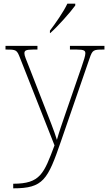

<svg xmlns="http://www.w3.org/2000/svg" viewBox="-20 -786 589 1046"><path d="M252 -619V-606H254C295 -642 365 -721 390 -756V-766H347C326 -721 281 -657 252 -619ZM52 215V240H53C216 240 240 193 312 -16L468 -468C484 -515 489 -516 545 -516H549V-536H361V-516H399C440 -516 445 -509 445 -495C445 -482 436 -455 425 -423L338 -171C317 -110 302 -67 290 -24C277 -69 244 -150 220 -212L144 -407C122 -463 113 -482 113 -495C113 -509 118 -516 159 -516H184V-536H10V-516H13C69 -516 72 -515 90 -468L277 6C219 160 200 215 52 215Z"/></svg>

Font: Noto Serif Gurmukhi Thin
Style: Regular
Weight: 100
Designer: Vaibhav Singh and the Monotype Design Team
Foundry: Monotype Imaging Inc.
Version: Version 2.004